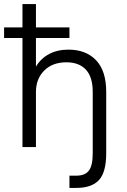

<svg xmlns="http://www.w3.org/2000/svg" viewBox="-25 -720 620 940"><path d="M315 140H349Q391 140 410 115.5Q429 91 429 30V-270Q429 -343 395.5 -379Q362 -415 300 -415Q232 -415 191.5 -374.5Q151 -334 151 -270V0H85V-534H-5V-586H85V-700H151V-586H315V-534H151V-394Q175 -434 215.5 -455.5Q256 -477 310 -477Q396 -477 445.5 -425Q495 -373 495 -270V30Q495 123 459.5 161.5Q424 200 349 200H315Z"/></svg>

Font: Retni Sans
Style: Regular
Weight: 400
Designer: Vitaly Kuzmin
Foundry: ParaType Ltd.
Version: Version 1.00;March 2, 2019;FontCreator 11.5.0.2425 64-bit; t